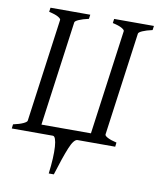

<svg xmlns="http://www.w3.org/2000/svg" viewBox="-88 -684 777 940"><g transform="rotate(10 300.5 -214.5)"><path d="M516.6 0H329.6Q311 0 291.3 48.1Q271.5 96.2 244.1 185.5H218.8Q224.1 144 225.8 109.9Q227.5 75.7 225.8 51.3Q224.1 26.9 219.2 13.4Q214.4 0 206.5 0H2.4L4.9 -21Q36.1 -27.8 54 -36.1Q71.8 -44.4 72.8 -51.3L143.1 -564.5Q144 -570.3 129.4 -578.9Q114.7 -587.4 83.5 -594.2L86.4 -615.2H284.2L281.2 -594.2Q250.5 -587.4 232.4 -579.3Q214.4 -571.3 213.4 -564.5L142.1 -43.9H388.2L459.5 -564.5Q460.4 -570.3 445.8 -578.9Q431.2 -587.4 399.9 -594.2L402.8 -615.2H600.6L597.7 -594.2Q566.9 -587.4 548.8 -579.3Q530.8 -571.3 529.8 -564.5L459.5 -51.3Q458.5 -44.4 474.1 -36.1Q489.7 -27.8 519 -21Z"/></g></svg>

Font: Gentium Plus
Style: Italic
Weight: 400
Italic angle: -8°
Designer: J. Victor Gaultney, Annie Olsen, Iska Routamaa
Foundry: SIL International
Version: Version 1.510